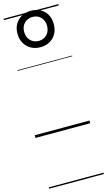

<svg xmlns="http://www.w3.org/2000/svg" viewBox="-182 -950 774 1384"><g transform="rotate(-15 204.5 -257.5)"><path d="M205 -622Q165 -622 134.5 -639.5Q104 -657 86.5 -687.5Q69 -718 69 -759Q69 -800 86.5 -830Q104 -860 134.5 -877Q165 -894 205 -894Q245 -894 275.5 -877Q306 -860 323 -830Q340 -800 340 -759Q340 -718 323 -687.5Q306 -657 275.5 -639.5Q245 -622 205 -622ZM205 -669Q242 -669 266 -694Q290 -719 290 -759Q290 -799 266 -823.5Q242 -848 205 -848Q168 -848 143.5 -823.5Q119 -799 119 -759Q119 -719 143.5 -694Q168 -669 205 -669ZM0 369H409V379H0ZM0 -20H409V0H0ZM0 -505H409V-500H0ZM0 -889H409V-879H0Z"/></g></svg>

Font: Playwrite HR Lijeva Guides
Style: Regular
Weight: 400
Designer: Veronika Burian, José Scaglione
Foundry: TypeTogether
Version: Version 1.003